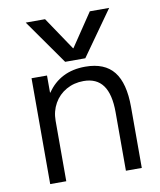

<svg xmlns="http://www.w3.org/2000/svg" viewBox="-87 -859 776 929"><g transform="rotate(-10 301.0 -395.0)"><path d="M103 -790H198L307 -628H309L418 -790H513L357 -570H258ZM84 0V-520H160V-436H162Q193 -482 240 -506Q287 -530 349 -530Q444 -530 489 -473.5Q534 -417 534 -300V0H456V-287Q456 -376 424.5 -419.5Q393 -463 329 -463Q282 -463 244 -441.5Q206 -420 184.5 -382Q163 -344 163 -297V0Z"/></g></svg>

Font: M PLUS 2
Style: Regular
Weight: 400
Designer: Coji Morishita
Foundry: UNDERFOREST DESIGN
Version: Version 1.001